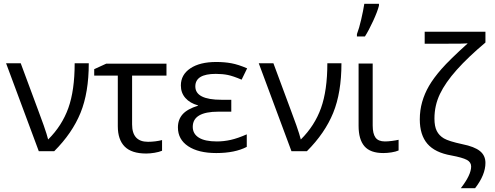

<svg xmlns="http://www.w3.org/2000/svg" viewBox="-20 -799 2621 1017"><path d="M12.2 -463.9H89.8L182.6 -213.9Q193.8 -185.5 211.4 -135.3Q229 -85 234.9 -60.5H235.4Q308.6 -133.3 342 -226.8Q375.5 -320.3 375.5 -463.9H450.2Q450.2 -308.6 406.5 -201.2Q362.8 -93.8 267.1 2H185.5Z M861.8 -461.9V-398.4H679.7V-140.1Q679.7 -47.9 763.7 -47.9Q783.2 -47.9 803.7 -50.5Q824.2 -53.2 838.4 -57.1V-0.5Q822.3 6.3 798.3 10.3Q774.4 14.2 754.4 14.2Q677.2 14.2 640.6 -22.5Q604 -59.1 604 -130.9V-398.4H479V-432.6L543 -461.9Z M1205.1 -270.5V-207.5H1136.7Q1001 -207.5 1001 -127Q1001 -90.3 1033 -70.1Q1064.9 -49.8 1128.9 -49.8Q1165.5 -49.8 1202.4 -58.1Q1239.3 -66.4 1287.1 -87.4V-21Q1224.1 11.7 1125.5 11.7Q1031.2 11.7 976.8 -24.4Q922.4 -60.5 922.4 -124Q922.4 -165.5 947.3 -193.6Q972.2 -221.7 1029.3 -239.3V-240.7Q986.3 -252.4 962.2 -279.8Q938 -307.1 938 -346.2Q938 -403.3 988.3 -437Q1038.6 -470.7 1125.5 -470.7Q1168.9 -470.7 1205.8 -463.9Q1242.7 -457 1289.1 -437L1259.8 -377Q1215.3 -396 1186.8 -401.9Q1158.2 -407.7 1123 -407.7Q1014.6 -407.7 1014.6 -341.3Q1014.6 -270.5 1153.3 -270.5Z M1350.6 -463.9H1428.2L1521 -213.9Q1532.2 -185.5 1549.8 -135.3Q1567.4 -85 1573.2 -60.5H1573.7Q1647 -133.3 1680.4 -226.8Q1713.9 -320.3 1713.9 -463.9H1788.6Q1788.6 -308.6 1744.9 -201.2Q1701.2 -93.8 1605.5 2H1523.9Z M1954.1 -462.4V-134.3Q1954.1 -90.8 1969 -70.3Q1983.9 -49.8 2019 -49.8Q2034.7 -49.8 2055.7 -52.5Q2076.7 -55.2 2091.3 -58.6V-2Q2076.7 4.4 2054 8.1Q2031.2 11.7 2010.3 11.7Q1941.4 11.7 1910.4 -24.4Q1879.4 -60.5 1879.4 -132.3V-462.4ZM1870.6 -618.2Q1882.3 -648.4 1893.3 -696.3Q1904.3 -744.1 1909.7 -778.8H1987.3V-769Q1979.5 -737.8 1956.5 -688Q1933.6 -638.2 1913.1 -606H1870.6Z M2229.5 -567.4V-630.9H2551.3V-573.7Q2460 -497.1 2399.4 -429.2Q2338.9 -361.3 2310.1 -300.8Q2281.2 -240.2 2281.2 -170.9Q2281.2 -129.9 2293.5 -105.5Q2305.7 -81.1 2331.3 -65.9Q2356.9 -50.8 2429.2 -35.2Q2492.7 -22.5 2522 1Q2551.3 24.4 2551.3 64Q2551.3 127 2496.6 197.8H2420.9Q2475.6 127.4 2475.6 83Q2475.6 60.1 2452.9 47.9Q2430.2 35.6 2370.6 24.4Q2283.7 9.3 2243.7 -37.6Q2203.6 -84.5 2203.6 -166.5Q2203.6 -214.8 2216.1 -258.8Q2228.5 -302.7 2252.4 -344Q2276.4 -385.3 2318.6 -433.6Q2360.8 -481.9 2457.5 -569.3Q2448.7 -567.4 2334 -567.4Z"/></svg>

Font: XL-Viking
Style: Regular
Weight: 400
Foundry: Ascender Corporation
Version: Version 1.10 March 23, 2015